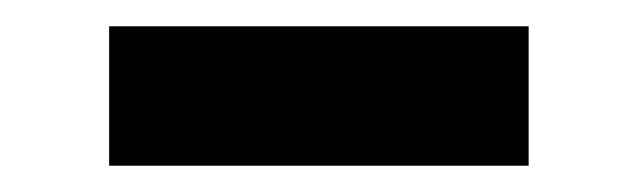

<svg xmlns="http://www.w3.org/2000/svg" viewBox="-20 -325 485 146"><path d="M382 -199H63V-305H382Z"/></svg>

Font: Libre Caslon Text
Style: Bold
Weight: 700
Designer: Pablo Impallari, Rodrigo Fuenzalida
Foundry: Pablo Impallari, Rodrigo Fuenzalida
Version: Version 1.002